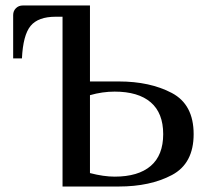

<svg xmlns="http://www.w3.org/2000/svg" viewBox="-20 -680 749 700"><path d="M208 -619H183Q119 -619 91.5 -585.5Q64 -552 60 -467H28V-625Q28 -640 38 -650Q48 -660 63 -660H308V-383H413Q527 -383 606.5 -341Q686 -299 686 -191Q686 -84 607 -42Q528 0 413 0H208ZM575 -191Q575 -268 529.5 -307Q484 -346 398 -346Q353 -346 308 -333V-49Q358 -36 398 -36Q484 -36 529.5 -75Q575 -114 575 -191Z"/></svg>

Font: El Messiri Medium
Style: Regular
Weight: 500
Designer: Mohamed Gaber
Foundry: Kief Type Foundry
Version: Version 2.007